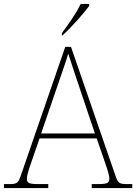

<svg xmlns="http://www.w3.org/2000/svg" viewBox="-24 -951 689 971"><path d="M289 -784V-771H291C332 -807 402 -886 427 -921V-931H384C363 -886 318 -822 289 -784ZM-4 0H220V-20H167C117 -20 112 -29 112 -48C112 -71 134 -129 140 -147L176 -251H465L501 -147C507 -129 529 -71 529 -48C529 -29 524 -20 474 -20H440V0H645V-20H623C577 -20 573 -24 558 -68L335 -714H306L83 -68C68 -24 64 -20 18 -20H-4ZM184 -276 266 -515C281 -560 313 -649 321 -680C335 -638 360 -559 379 -505L456 -276Z"/></svg>

Font: Noto Serif Georgian Thin
Style: Regular
Weight: 100
Designer: Monotype Design Team, Akaki Razmadze
Foundry: Google LLC
Version: Version 2.003